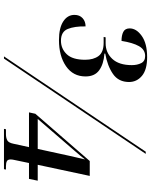

<svg xmlns="http://www.w3.org/2000/svg" viewBox="83 -844 761 967"><g transform="rotate(90 463.5 -360.5)"><path d="M182 -277Q121 -277 88 -298.5Q55 -320 55 -355Q55 -381 71.5 -396Q88 -411 113 -411Q112 -355 126 -321Q140 -287 185 -287Q225 -287 253 -316Q281 -345 281 -409Q281 -451 262 -476.5Q243 -502 195 -502H166L168 -512H198Q245 -512 276.5 -545.5Q308 -579 308 -644Q308 -671 298 -691Q288 -711 262 -711Q230 -711 212.5 -680Q195 -649 186 -592Q158 -592 140.5 -601Q123 -610 123 -633Q123 -667 161 -694Q199 -721 268 -721Q331 -721 362 -695Q393 -669 393 -630Q393 -577 352.5 -549Q312 -521 250 -510V-506Q303 -502 334 -479.5Q365 -457 365 -411Q365 -348 313.5 -312.5Q262 -277 182 -277ZM264 0 744 -714H755L275 0ZM629 0 631 -10H656Q674 -10 686.5 -16.5Q699 -23 704 -48L721 -126H546L553 -158L791 -432H866L810 -170H890L881 -126H801L787 -59Q783 -42 783 -34Q783 -19 792 -14.5Q801 -10 817 -10H834L832 0ZM579 -170H730L764 -326Q769 -347 773.5 -367.5Q778 -388 783 -408Q775 -398 764 -384.5Q753 -371 738 -354Z"/></g></svg>

Font: Noto Serif Display SemiCondensed Medium
Style: Italic
Weight: 500
Width: 4
Italic angle: -12°
Designer: Monotype Design Team
Foundry: Monotype Imaging Inc.
Version: Version 2.009